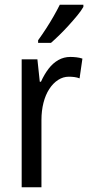

<svg xmlns="http://www.w3.org/2000/svg" viewBox="-20 -786 377 806"><path d="M275 -547Q287 -547 300.5 -545.5Q314 -544 326 -540L314 -457Q304 -461 292.5 -462.5Q281 -464 269 -464Q245 -464 224 -450.5Q203 -437 187 -412.5Q171 -388 162.5 -354.5Q154 -321 154 -282V0H71V-537H137L147 -443H152Q166 -474 184 -497.5Q202 -521 225 -534Q248 -547 275 -547ZM330 -757Q321 -741 304.5 -721Q288 -701 268.5 -679.5Q249 -658 229.5 -639Q210 -620 194 -606H140V-617Q158 -642 174.5 -667.5Q191 -693 205.5 -718.5Q220 -744 231 -766H330Z"/></svg>

Font: Noto Sans Khmer Condensed
Style: Regular
Weight: 400
Width: 3
Designer: Danh Hong and the Monotype Design Team
Foundry: Monotype Imaging Inc.
Version: Version 2.004